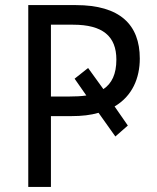

<svg xmlns="http://www.w3.org/2000/svg" viewBox="-20 -734 617 754"><path d="M529 -504C529 -637 451 -714 278 -714H91V0H180V-278H260C302 -278 336 -282 367 -291L433 -198L482 -241L430 -316C500 -357 529 -428 529 -504ZM180 -355V-637H267C383 -637 437 -592 437 -500C437 -443 419 -406 386 -384L326 -467L273 -425L319 -359C298 -356 278 -355 253 -355Z"/></svg>

Font: Noto Sans Thai
Style: Regular
Weight: 400
Designer: Monotype Design Team
Foundry: Monotype Imaging Inc.
Version: Version 1.901